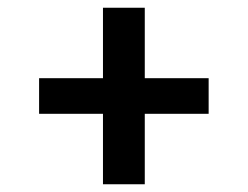

<svg xmlns="http://www.w3.org/2000/svg" viewBox="-20 -588 640 496"><path d="M246 -112V-294H81V-386H246V-568H354V-386H519V-294H354V-112Z"/></svg>

Font: Iosevka Extended
Style: Bold
Weight: 700
Width: 7
Monospace: yes
Designer: Belleve Invis
Foundry: Belleve Invis
Version: Version 32.5.0; ttfautohint (v1.8.4)